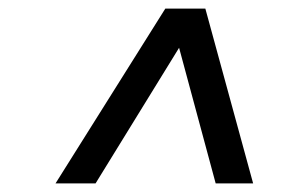

<svg xmlns="http://www.w3.org/2000/svg" viewBox="-20 -706 711 446"><path d="M109 -280 364 -686H457L568 -280H481L396 -595L202 -280Z"/></svg>

Font: Archivo SemiExpanded Medium
Style: Italic
Weight: 500
Width: 6
Italic angle: -10°
Designer: Hector Gatti
Foundry: Omnibus-Type
Version: Version 2.001